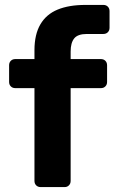

<svg xmlns="http://www.w3.org/2000/svg" viewBox="-20 -760 468 780"><path d="M145 0Q134 0 127 -7Q120 -14 120 -25V-402H42Q31 -402 24 -409Q17 -416 17 -427V-495Q17 -506 24 -513Q31 -520 42 -520H120V-556Q120 -620 144 -661Q168 -702 214 -721Q260 -740 327 -740H400Q411 -740 418 -733Q425 -726 425 -715V-647Q425 -636 418 -629Q411 -622 400 -622H333Q296 -622 281.5 -604Q267 -586 267 -551V-520H390Q401 -520 408 -513Q415 -506 415 -495V-427Q415 -416 408 -409Q401 -402 390 -402H267V-25Q267 -14 260 -7Q253 0 243 0Z"/></svg>

Font: Rubik Light SemiBold
Style: Regular
Weight: 600
Version: Version 2.300;gftools[0.9.30]